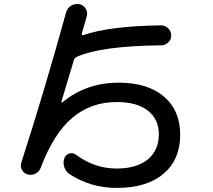

<svg xmlns="http://www.w3.org/2000/svg" viewBox="-20 -834 1040 939"><path d="M117.2 19.5Q98.6 15.6 88.4 -1.5Q78.1 -18.6 84 -38.1Q195.3 -382.8 302.7 -771.5Q308.6 -793.9 327.1 -805.7Q345.7 -817.4 368.2 -813.5Q387.7 -809.6 398.9 -792Q410.2 -774.4 404.3 -753.9L379.9 -669.9Q378.9 -666 380.9 -663.6Q382.8 -661.1 386.7 -662.1Q517.6 -707 768.6 -710Q788.1 -710 802.7 -695.3Q817.4 -680.7 817.4 -660.6Q817.4 -640.6 802.7 -626.5Q788.1 -612.3 767.6 -612.3Q476.6 -609.4 356.4 -556.6Q345.7 -550.8 341.8 -542Q331.1 -503.9 280.3 -336.9Q279.3 -335 281.7 -333.5Q284.2 -332 286.1 -334Q401.4 -429.7 560.5 -429.7Q702.1 -429.7 781.7 -361.8Q861.3 -293.9 861.3 -174.8Q861.3 -53.7 779.8 15.6Q698.2 85 550.8 85Q422.9 85 320.3 17.6Q301.8 4.9 294.4 -17.1Q287.1 -39.1 294.9 -60.5Q300.8 -77.1 318.4 -83Q335.9 -88.9 350.6 -78.1Q441.4 -9.8 550.8 -9.8Q648.4 -9.8 702.6 -54.2Q756.8 -98.6 756.8 -177.7Q756.8 -251 703.1 -293Q649.4 -335 550.8 -335Q424.8 -335 333.5 -257.8Q242.2 -180.7 179.7 -14.6Q171.9 4.9 154.3 14.6Q136.7 24.4 117.2 19.5Z"/></svg>

Font: Rounded-X Mgen+ 1m medium
Style: Regular
Weight: 500
Designer: [Source Han Sans]
Ryoko NISHIZUKA  (kana & ideographs); Paul D. Hunt (Latin, Greek & Cyrillic); Wenlong ZHANG  (bopomofo
Version: Version 1.059.20150602